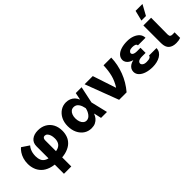

<svg xmlns="http://www.w3.org/2000/svg" viewBox="75 -1771 2956 2956"><g transform="rotate(-45 1553.5 -293.0)"><path d="M517.1 204.6H357.4V-392.6Q357.4 -468.8 408.2 -510.3Q460.4 -552.7 545.9 -552.7Q625 -552.7 684.1 -519Q743.2 -485.4 776.9 -423.8Q810.1 -361.8 810.1 -277.8Q810.1 -222.7 791.5 -169.9Q773.4 -118.7 731 -77.6Q689 -37.1 619.6 -13.7Q552.2 9.8 447.3 9.8Q340.8 9.8 268.1 -15.1Q195.3 -40 152.3 -84Q108.9 -127.4 89.8 -182.6Q70.3 -236.8 70.3 -297.4Q70.3 -355.5 85.9 -406.2Q100.6 -454.1 126.5 -492.7Q153.3 -532.2 179.2 -552.7L298.3 -472.7Q277.3 -447.8 266.1 -424.8Q252 -396 245.6 -366.7Q239.3 -334.5 238.3 -297.4Q238.3 -246.1 255.4 -206.5Q272.5 -167 317.4 -145Q361.3 -123 447.3 -123Q522 -123 564.5 -141.1Q606.4 -158.7 625.5 -194.8Q644 -229.5 644 -277.8Q644 -320.8 633.3 -352.5Q622.6 -384.3 604 -402.8Q585.9 -420.4 560.1 -420.4Q539.6 -420.4 528.3 -404.8Q517.1 -389.2 517.1 -362.8Z M1154.8 11.2Q1085 10.3 1031.7 -25.4Q977.5 -62 946.8 -125.5Q916 -189.5 916 -272.9Q916 -356 948.2 -418.9Q980 -481 1035.2 -517.6Q1089.4 -552.7 1155.8 -552.7Q1198.2 -552.7 1234.4 -538.1Q1271 -522.9 1296.9 -496.6Q1322.8 -469.7 1337.9 -431.6H1387.7L1433.6 -273.9L1499 0H1369.6L1308.6 -273.9Q1304.2 -297.4 1293.9 -327.1Q1285.2 -352.5 1270.5 -373Q1255.4 -394 1235.8 -405.3Q1215.3 -417 1189 -417Q1154.3 -417 1131.8 -398.9Q1109.4 -381.3 1096.7 -348.1Q1084 -315.4 1084 -274.9Q1084 -232.4 1096.7 -198.7Q1109.4 -164.6 1131.8 -146.5Q1154.3 -127.4 1184.1 -127.4Q1208.5 -127.4 1229.5 -140.1Q1249.5 -152.3 1266.1 -174.3Q1282.2 -195.8 1293 -220.7Q1302.7 -242.7 1308.6 -271.5L1364.7 -545.4H1491.7L1433.6 -271.5L1387.7 -119.6H1338.9Q1325.7 -82.5 1301.3 -53.2Q1277.8 -24.4 1240.2 -5.9Q1204.6 11.2 1154.8 11.2Z M1926.3 0H1763.2L1556.6 -545.4H1734.9L1859.9 -168H1865.2Q1892.1 -211.9 1912.1 -256.8Q1931.2 -300.8 1941.9 -342.3Q1953.6 -389.2 1960 -435.5Q1966.3 -482.9 1969.2 -545.4H2137.2Q2133.8 -399.9 2079.6 -257.3Q2027.3 -119.1 1926.3 0Z M2440.4 -286.1H2562.5V-222.7H2481Q2457.5 -222.7 2436.5 -217.8Q2415 -212.9 2400.4 -200.2Q2386.7 -188.5 2385.7 -167Q2386.7 -146 2409.2 -129.4Q2432.1 -112.3 2476.6 -112.3Q2524.4 -112.3 2546.9 -124Q2569.3 -135.7 2570.8 -156.7H2733.4Q2732.4 -114.7 2712.4 -83.5Q2691.9 -52.2 2656.7 -31.2Q2622.1 -10.7 2578.6 -0.5Q2534.7 9.8 2488.3 9.8Q2414.1 9.8 2354 -9.3Q2293.5 -28.3 2258.3 -64.5Q2223.6 -99.1 2222.7 -148.9Q2223.6 -181.2 2236.8 -205.1Q2251.5 -231 2277.8 -249Q2304.7 -267.1 2346.2 -276.9Q2386.2 -286.1 2440.4 -286.1ZM2562.5 -334V-266.1H2440.4Q2390.1 -266.1 2353 -276.9Q2313.5 -287.1 2287.1 -305.2Q2259.8 -323.7 2246.1 -347.2Q2232.4 -369.6 2231.4 -396.5Q2232.4 -448.2 2265.1 -481.9Q2297.9 -516.6 2356 -534.7Q2413.1 -552.7 2487.8 -552.7Q2553.7 -552.7 2606.4 -533.2Q2661.1 -512.7 2692.9 -477.1Q2725.6 -439.9 2726.1 -388.2H2560.5Q2559.6 -411.6 2536.6 -421.4Q2513.7 -430.7 2477.5 -430.7Q2436.5 -430.7 2416.5 -415Q2397 -399.9 2396 -380.9Q2397 -358.9 2419.4 -346.7Q2442.4 -334 2481 -334Z M2836.9 -158.7V-545.4H3004.9L3002.4 -182.6Q3003.4 -151.9 3015.6 -141.1Q3028.3 -129.9 3058.1 -129.9Q3077.1 -129.9 3083.5 -130.4Q3086.4 -130.9 3092.5 -130.9Q3098.6 -130.9 3101.6 -131.3V-9.8Q3076.7 -1 3056.2 2Q3034.2 5.9 3005.4 5.9Q2926.8 5.9 2882.3 -32.7Q2837.9 -71.3 2836.9 -158.7ZM2967.8 -620.1H2868.7L2911.1 -789.6H3061Z"/></g></svg>

Font: My Font
Style: Regular
Weight: 500
Designer: Rasmus Andersson
Foundry: rsms
Version: Version 0.001